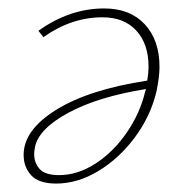

<svg xmlns="http://www.w3.org/2000/svg" viewBox="-20 -431 438 455"><path d="M358 -272Q358 -250 351 -215Q337 -156 300 -106Q263 -56 213.5 -26Q164 4 113 4Q72 4 54 -15.5Q36 -35 36 -64Q36 -123 113.5 -171Q191 -219 329 -240Q332 -258 332 -273Q332 -327 303 -358.5Q274 -390 223 -390Q149 -390 83 -343L71 -358Q145 -411 227 -411Q288 -411 323 -373.5Q358 -336 358 -272ZM324 -214 326 -220Q213 -202 142.5 -164Q72 -126 63 -83Q61 -73 61 -66Q61 -45 74 -30.5Q87 -16 120 -16Q164 -16 206.5 -43.5Q249 -71 280.5 -117Q312 -163 324 -214Z"/></svg>

Font: Ysabeau Infant Extralight
Style: Italic
Weight: 200
Italic angle: -12°
Designer: Christian Thalmann (Catharsis Fonts)
Version: Version 0.003